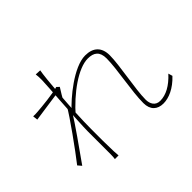

<svg xmlns="http://www.w3.org/2000/svg" viewBox="-166 -1041 1331 1331"><g transform="rotate(-45 500.0 -375.5)"><path d="M973 -100 964 -131C907 -69 849 -37 791 -37C744 -37 725 -74 725 -115C725 -214 767 -411 767 -508C767 -586 724 -628 645 -628C531 -628 366 -489 303 -418L299 -374C407 -499 549 -600 643 -600C702 -600 736 -575 736 -508C736 -405 697 -223 697 -109C697 -41 736 -8 794 -8C848 -8 913 -36 973 -100ZM320 -580 312 -544 306 -467C278 -413 128 -205 67 -128L90 -101C162 -203 259 -338 307 -417L310 -502C326 -532 349 -570 367 -598L349 -615C301 -600 180 -588 136 -585C123 -584 108 -583 92 -584L96 -548C178 -561 300 -576 320 -580ZM313 -718C313 -683 286 -330 286 -242C286 -148 286 -114 286 -18C286 -2 285 12 283 26H319C318 11 317 -2 316 -19C313 -104 314 -141 314 -242C314 -415 341 -725 352 -775L310 -777C313 -758 313 -735 313 -718Z"/></g></svg>

Font: Source Han Sans JP VF
Style: Regular
Weight: 250
Designer: Ryoko NISHIZUKA 西塚涼子 (kana, bopomofo & ideographs); Paul D. Hunt (Latin, Greek & Cyrillic); Sandoll Communications 산돌커뮤니
Foundry: Adobe
Version: Version 2.004;hotconv 1.0.118;makeotfexe 2.5.65603